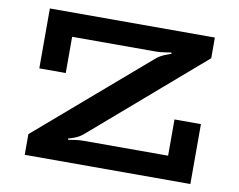

<svg xmlns="http://www.w3.org/2000/svg" viewBox="-75 -787 1104 887"><g transform="rotate(10 476.5 -343.0)"><path d="M93 0V-97L612 -544Q628 -557 648.5 -565.5Q669 -574 680 -577L678 -583Q668 -582 647.5 -578.5Q627 -575 605 -575H214V-405H90V-686H864V-589L344 -140Q328 -127 309 -119.5Q290 -112 277 -109L279 -103Q290 -105 310 -108Q330 -111 350 -111H746V-281H870V0Z"/></g></svg>

Font: BioRhyme SemiExpanded
Style: Bold
Weight: 700
Width: 6
Designer: Aoife Mooney
Foundry: Aoife Mooney Type
Version: Version 1.600;gftools[0.9.33]